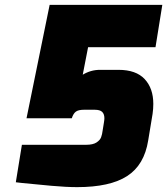

<svg xmlns="http://www.w3.org/2000/svg" viewBox="-20 -763 687 789"><path d="M71 -11 45 -14 70 -168H334Q362 -168 376.5 -177.5Q391 -187 395.5 -199Q400 -211 402 -228L407 -259Q409 -271 409 -277Q409 -294 400 -303Q391 -312 369 -312H325Q302 -312 291.5 -304Q281 -296 275 -277H89L184 -743H647L619 -569H342L320 -456Q353 -476 391 -476H467Q539 -476 574.5 -438Q610 -400 610 -336Q610 -316 607 -295L589 -186Q573 -85 502.5 -39.5Q432 6 297 6Q253 6 191 0.5Q129 -5 71 -11Z"/></svg>

Font: Exo Black
Style: Italic
Weight: 900
Italic angle: -9°
Designer: Natanael Gama
Foundry: Natanael Gama
Version: Version 1.500; ttfautohint (v1.6)